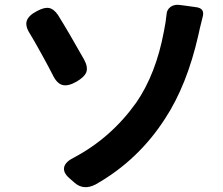

<svg xmlns="http://www.w3.org/2000/svg" viewBox="-20 -756 930 799"><path d="M291 5 268 -15Q242 -38 247 -60.5Q252 -83 289 -101Q443 -183 547 -329Q629 -448 662 -625Q670 -664 673 -695Q674 -716 690 -727.5Q706 -739 731 -735L754 -732L797 -726Q834 -721 823 -684Q810 -633 805 -608Q758 -402 668 -264Q556 -89 377 12Q328 37 291 5ZM199 -445Q185 -473 153 -531Q121 -589 105 -615Q84 -647 91.5 -669.5Q99 -692 134 -710Q164 -726 183 -723Q204 -719 221 -694Q266 -622 330 -508Q347 -477 339 -455Q331 -435 298 -416Q263 -396 239.5 -402.5Q216 -409 199 -445Z"/></svg>

Font: GenSenRounded TW B
Style: Regular
Weight: 700
Version: Version 1.501;PS 1;hotconv 16.6.51;makeotf.lib2.5.65220